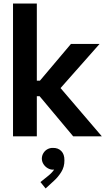

<svg xmlns="http://www.w3.org/2000/svg" viewBox="-20 -772 599 1087"><path d="M53.7 -752H188.5V-315.4H206.1L381.8 -523.4H543.9L322.8 -273.4L556.6 0H394.5L204.1 -227.5H188.5V0H53.7ZM209 258.8 253.9 222.7Q274.4 206.1 286.6 188Q284.2 188.5 279.3 188.5Q264.6 188.5 250.5 180.4Q236.3 172.4 226.8 158.2Q217.3 144 216.8 126Q217.3 107.9 226.3 93.8Q235.4 79.6 249.5 72.3Q263.7 64.9 279.3 65.4Q308.6 64.5 326.9 83Q345.2 101.6 344.7 135.7Q345.2 172.4 326.9 201.7Q308.6 231 286.1 251L238.3 294.9Z"/></svg>

Font: Reddit Sans Vanilla
Style: Bold
Weight: 700
Designer: Stephen Hutchings
Foundry: Reddit
Version: Version 1.013